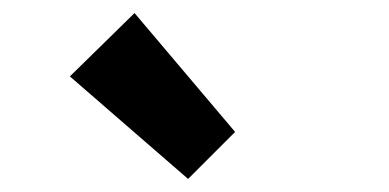

<svg xmlns="http://www.w3.org/2000/svg" viewBox="-20 -846 595 294"><path d="M268 -572 87 -729 186 -826 340 -644Z"/></svg>

Font: Toshiba Sans
Style: Bold
Weight: 700
Designer: Paul D. Hunt
Foundry: Toshiba Corporation
Version: Version 2.020;PS 2.0;hotconv 1.0.86;makeotf.lib2.5.63406